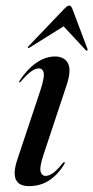

<svg xmlns="http://www.w3.org/2000/svg" viewBox="-20 -639 325 668"><path d="M138.5 -27Q149.5 -27 163.2 -36Q177 -45 197.5 -70.5Q201.5 -76 204 -75Q207 -74 203 -66.5Q181 -31 150.8 -11.2Q120.5 8.5 81 8.5Q10.5 8.5 39.5 -81.5L119 -320Q135 -367.5 132.2 -384.2Q129.5 -401 115 -401Q104.5 -401 90.2 -391.8Q76 -382.5 53 -356Q49.5 -351.5 47 -352.5Q44.5 -353 48 -358Q74.5 -398.5 106.5 -420.5Q138.5 -442.5 171.5 -442.5Q203.5 -442.5 216.2 -419.2Q229 -396 212.5 -345L132 -102.5Q117 -58 121.2 -42.5Q125.5 -27 138.5 -27ZM283.2 -463.1Q281.4 -461.2 277.9 -464.9L201.3 -547.4L83.4 -473.7Q78.6 -470.9 77 -472.5Q76.3 -474.5 79.9 -478.9L205.5 -610.2Q214.4 -619.8 221.1 -619.5Q227.4 -619.2 231.5 -609L284 -469.6Q285.9 -465 283.2 -463.1Z"/></svg>

Font: Fraunces 144pt
Style: Italic
Weight: 400
Italic angle: -16°
Version: Version 1.000;[b76b70a41]